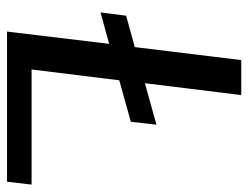

<svg xmlns="http://www.w3.org/2000/svg" viewBox="-98 -590 689 532"><g transform="rotate(90 246.0 -324.5)"><path d="M318 -343 326 -414 211 -382 244 -649H147L111 -354L24 -330L15 -259L102 -283L68 0H484L492 -68H173L203 -311Z"/></g></svg>

Font: Gamestation Display
Style: Italic
Weight: 400
Designer: Jonas Hecksher
Foundry: Jonas Hecksher, Playtypeª, e-types AS
Version: Version 1.003